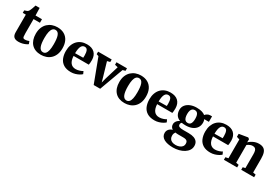

<svg xmlns="http://www.w3.org/2000/svg" viewBox="69 -1911 4871 3388"><g transform="rotate(30 2504.0 -217.0)"><path d="M196 10Q132.5 10 102.2 -19Q72 -48 72 -111.5V-471H9.5V-521.5Q21 -526 33.2 -529.8Q45.5 -533.5 56 -537.5Q66.5 -541.5 73.5 -547Q81 -553.5 86.8 -561.2Q92.5 -569 97.2 -578.5Q102 -588 106.5 -599.5Q112 -611.5 118 -628Q124 -644.5 129.8 -662.5Q135.5 -680.5 140.5 -695.5H224L228 -543H359.5V-471H229.5V-185.5Q229.5 -137.5 233.2 -115.2Q237 -93 247.8 -87Q258.5 -81 278.5 -81Q300 -81 322.2 -86.8Q344.5 -92.5 359.5 -98.5L379 -46Q362 -32.5 334 -19.8Q306 -7 270.8 1.5Q235.5 10 196 10Z M392 -268Q392 -342 414.5 -396.2Q437 -450.5 476 -486.5Q515 -522.5 564.5 -540.2Q614 -558 669 -558Q751 -558 809.5 -524.8Q868 -491.5 899 -429Q930 -366.5 930 -278.5Q930 -203.5 907.5 -149Q885 -94.5 846.2 -58.8Q807.5 -23 757.8 -6Q708 11 653 11Q592 11 543.5 -7.5Q495 -26 461.2 -62.2Q427.5 -98.5 409.8 -150.2Q392 -202 392 -268ZM663 -46.5Q696 -46.5 717.5 -69.8Q739 -93 749.8 -141.5Q760.5 -190 760.5 -265.5Q760.5 -320.5 755.5 -364Q750.5 -407.5 739 -438Q727.5 -468.5 708.5 -484.2Q689.5 -500 661.5 -500Q629 -500 606.8 -476.8Q584.5 -453.5 573 -405.2Q561.5 -357 561.5 -280.5Q561.5 -225.5 567 -182Q572.5 -138.5 584.5 -108.5Q596.5 -78.5 615.8 -62.5Q635 -46.5 663 -46.5Z M1265 11Q1173.5 11 1115.8 -24.5Q1058 -60 1031 -123.2Q1004 -186.5 1004 -269.5Q1004 -337.5 1023.5 -391Q1043 -444.5 1078.2 -481.8Q1113.5 -519 1162.5 -538.5Q1211.5 -558 1271 -558Q1373 -558 1427.2 -506.2Q1481.5 -454.5 1483.5 -360.5Q1483.5 -327 1481.5 -302.8Q1479.5 -278.5 1475.5 -261.5H1166Q1168 -216 1178.2 -181.5Q1188.5 -147 1206.8 -123.8Q1225 -100.5 1251.2 -88.8Q1277.5 -77 1312 -77Q1349.5 -77 1389 -90Q1428.5 -103 1450.5 -118L1474 -67.5Q1458.5 -51 1426.5 -32.8Q1394.5 -14.5 1352.5 -1.8Q1310.5 11 1265 11ZM1165 -316 1329.5 -318.5Q1330 -330.5 1330.5 -342Q1331 -353.5 1331 -365.5Q1331 -428.5 1315.2 -464.5Q1299.5 -500.5 1257.5 -500.5Q1238 -500.5 1221.8 -491.8Q1205.5 -483 1192.8 -462.2Q1180 -441.5 1173 -406Q1166 -370.5 1165 -316Z M1730 6 1548 -477 1503.5 -492V-543H1780V-492L1722 -477L1803 -200.5L1830.5 -103L1855.5 -199L1940 -477L1877.5 -492V-543H2091.5V-492L2039 -477L1862.5 6Z M2094.5 -268Q2094.5 -342 2117 -396.2Q2139.5 -450.5 2178.5 -486.5Q2217.5 -522.5 2267 -540.2Q2316.5 -558 2371.5 -558Q2453.5 -558 2512 -524.8Q2570.5 -491.5 2601.5 -429Q2632.5 -366.5 2632.5 -278.5Q2632.5 -203.5 2610 -149Q2587.5 -94.5 2548.8 -58.8Q2510 -23 2460.2 -6Q2410.5 11 2355.5 11Q2294.5 11 2246 -7.5Q2197.5 -26 2163.8 -62.2Q2130 -98.5 2112.2 -150.2Q2094.5 -202 2094.5 -268ZM2365.5 -46.5Q2398.5 -46.5 2420 -69.8Q2441.5 -93 2452.2 -141.5Q2463 -190 2463 -265.5Q2463 -320.5 2458 -364Q2453 -407.5 2441.5 -438Q2430 -468.5 2411 -484.2Q2392 -500 2364 -500Q2331.5 -500 2309.2 -476.8Q2287 -453.5 2275.5 -405.2Q2264 -357 2264 -280.5Q2264 -225.5 2269.5 -182Q2275 -138.5 2287 -108.5Q2299 -78.5 2318.2 -62.5Q2337.5 -46.5 2365.5 -46.5Z M2967.5 11Q2876 11 2818.2 -24.5Q2760.5 -60 2733.5 -123.2Q2706.5 -186.5 2706.5 -269.5Q2706.5 -337.5 2726 -391Q2745.5 -444.5 2780.8 -481.8Q2816 -519 2865 -538.5Q2914 -558 2973.5 -558Q3075.5 -558 3129.8 -506.2Q3184 -454.5 3186 -360.5Q3186 -327 3184 -302.8Q3182 -278.5 3178 -261.5H2868.5Q2870.5 -216 2880.8 -181.5Q2891 -147 2909.2 -123.8Q2927.5 -100.5 2953.8 -88.8Q2980 -77 3014.5 -77Q3052 -77 3091.5 -90Q3131 -103 3153 -118L3176.5 -67.5Q3161 -51 3129 -32.8Q3097 -14.5 3055 -1.8Q3013 11 2967.5 11ZM2867.5 -316 3032 -318.5Q3032.5 -330.5 3033 -342Q3033.5 -353.5 3033.5 -365.5Q3033.5 -428.5 3017.8 -464.5Q3002 -500.5 2960 -500.5Q2940.5 -500.5 2924.2 -491.8Q2908 -483 2895.2 -462.2Q2882.5 -441.5 2875.5 -406Q2868.5 -370.5 2867.5 -316Z M3490.5 262.5Q3434 262.5 3387.2 253.2Q3340.5 244 3306.8 225.2Q3273 206.5 3254.5 177.8Q3236 149 3236 110.5Q3236 80 3248.8 56.5Q3261.5 33 3284 16.8Q3306.5 0.5 3334.5 -7.5Q3309 -22.5 3297.2 -45Q3285.5 -67.5 3285.5 -96Q3285.5 -118.5 3295.8 -139.5Q3306 -160.5 3324.2 -177.5Q3342.5 -194.5 3367.5 -205.5Q3309 -228 3283.5 -271.8Q3258 -315.5 3258 -372Q3258 -430 3291.8 -471.8Q3325.5 -513.5 3381.8 -535.5Q3438 -557.5 3504.5 -557.5Q3566 -557.5 3610 -545.5Q3654 -533.5 3682.5 -509.5Q3694 -526.5 3721.2 -543Q3748.5 -559.5 3783 -559.5H3815.5V-447.5H3720Q3724.5 -439.5 3727.5 -428.5Q3730.5 -417.5 3732.2 -405.2Q3734 -393 3734 -381Q3734 -322 3704.5 -278.5Q3675 -235 3620.2 -211Q3565.5 -187 3490 -187Q3468 -187 3447 -188.8Q3426 -190.5 3409 -193.5Q3399 -184.5 3394 -174.2Q3389 -164 3389 -150Q3389 -120.5 3413.8 -108.5Q3438.5 -96.5 3499 -96.5H3605.5Q3671.5 -96.5 3716.2 -80Q3761 -63.5 3784 -31Q3807 1.5 3807 49.5Q3807 99 3781 138.5Q3755 178 3710.2 205.8Q3665.5 233.5 3608.8 248Q3552 262.5 3490.5 262.5ZM3507.5 200.5Q3546.5 200.5 3580.2 188.5Q3614 176.5 3635 152.2Q3656 128 3656 90.5Q3656 65 3646.8 48.5Q3637.5 32 3616.2 24.2Q3595 16.5 3558.5 16.5H3453.5Q3438.5 16.5 3424.2 14.8Q3410 13 3398.5 11Q3388.5 23.5 3381.2 41.8Q3374 60 3374 86.5Q3374 122.5 3389.5 148Q3405 173.5 3434.8 186.8Q3464.5 200 3507.5 200.5ZM3498.5 -243Q3542.5 -243 3561.5 -277Q3580.5 -311 3580.5 -373.5Q3580.5 -416 3571.8 -445Q3563 -474 3545.2 -488.8Q3527.5 -503.5 3500 -503.5Q3472 -503.5 3452.8 -489.5Q3433.5 -475.5 3423.8 -447.5Q3414 -419.5 3414 -377Q3414 -336.5 3422.8 -306.2Q3431.5 -276 3450 -259.5Q3468.5 -243 3498.5 -243Z M4105.5 11Q4014 11 3956.2 -24.5Q3898.5 -60 3871.5 -123.2Q3844.5 -186.5 3844.5 -269.5Q3844.5 -337.5 3864 -391Q3883.5 -444.5 3918.8 -481.8Q3954 -519 4003 -538.5Q4052 -558 4111.5 -558Q4213.5 -558 4267.8 -506.2Q4322 -454.5 4324 -360.5Q4324 -327 4322 -302.8Q4320 -278.5 4316 -261.5H4006.5Q4008.5 -216 4018.8 -181.5Q4029 -147 4047.2 -123.8Q4065.5 -100.5 4091.8 -88.8Q4118 -77 4152.5 -77Q4190 -77 4229.5 -90Q4269 -103 4291 -118L4314.5 -67.5Q4299 -51 4267 -32.8Q4235 -14.5 4193 -1.8Q4151 11 4105.5 11ZM4005.5 -316 4170 -318.5Q4170.5 -330.5 4171 -342Q4171.5 -353.5 4171.5 -365.5Q4171.5 -428.5 4155.8 -464.5Q4140 -500.5 4098 -500.5Q4078.5 -500.5 4062.2 -491.8Q4046 -483 4033.2 -462.2Q4020.5 -441.5 4013.5 -406Q4006.5 -370.5 4005.5 -316Z M4436 -64V-447L4376 -466.5V-527.5L4549.5 -556H4556.5L4582 -536V-498.5L4581 -472Q4601.5 -492.5 4631.8 -511.8Q4662 -531 4698.8 -543.5Q4735.5 -556 4776 -556Q4833.5 -556 4869.2 -535Q4905 -514 4922 -467.8Q4939 -421.5 4939 -345V-63.5L4995.5 -53V0H4732.5V-52.5L4781.5 -63.5V-342Q4781.5 -387 4773.8 -414.2Q4766 -441.5 4748.2 -454.2Q4730.5 -467 4700.5 -467Q4677.5 -467 4657.5 -460.5Q4637.5 -454 4621.2 -444.2Q4605 -434.5 4593 -425V-64L4649.5 -52.5V0H4379.5V-52.5Z"/></g></svg>

Font: Merriweather 48pt ExtraBold
Style: Regular
Weight: 800
Version: Version 2.100